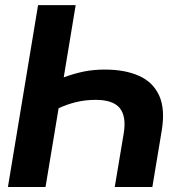

<svg xmlns="http://www.w3.org/2000/svg" viewBox="-20 -748 723 768"><path d="M399.9 -469.7Q480 -469.7 536.1 -444.6Q592.3 -419.4 616.7 -365.7Q641.1 -312 627 -226.1L589.4 0H439L475.1 -215.8Q485.8 -282.2 459.2 -315.4Q432.6 -348.6 362.3 -348.6Q321.3 -348.6 283.7 -339.4Q246.1 -330.1 214.4 -314.9L162.1 0H11.7L132.3 -727.5H282.7L234.9 -438.5Q275.4 -453.6 314.5 -461.7Q353.5 -469.7 399.9 -469.7Z"/></svg>

Font: Inter Display
Style: Bold Italic
Weight: 700
Italic angle: -9.39999°
Designer: Rasmus Andersson
Foundry: rsms
Version: Version 4.000;git-a52131595